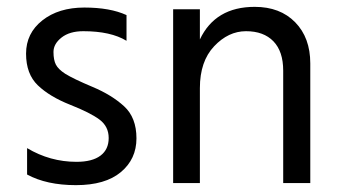

<svg xmlns="http://www.w3.org/2000/svg" viewBox="-20 -534 992 560"><path d="M59 -25V-102Q126 -62 203 -62Q249 -62 273 -80Q297 -98 297 -131.5Q297 -165 270.5 -185Q244 -205 184.5 -228.5Q125 -252 90.5 -285Q56 -318 56 -377.5Q56 -437 103.5 -474.5Q151 -512 226 -512Q301 -512 349 -490V-415Q303 -443 223 -443Q183 -443 159.5 -424.5Q136 -406 136 -382.5Q136 -359 143 -345.5Q150 -332 170 -319Q194 -304 250 -280.5Q306 -257 342 -224Q378 -191 378 -130.5Q378 -70 332.5 -32Q287 6 201.5 6Q116 6 59 -25Z M885 0H806V-328Q806 -384 777.5 -413.5Q749 -443 697.5 -443Q646 -443 604.5 -399Q563 -355 563 -277V0H485V-507H563V-419Q608 -514 723 -514Q797 -514 841 -469Q885 -424 885 -349Z"/></svg>

Font: Hind Madurai
Style: Regular
Weight: 400
Designer: Jyotish Sonowal
Foundry: Indian Type Foundry
Version: Version 0.702;PS 1.0;hotconv 1.0.81;makeotf.lib2.5.63406